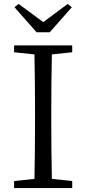

<svg xmlns="http://www.w3.org/2000/svg" viewBox="-20 -961 441 981"><path d="M234 -796H167L54 -924L75 -941L201 -848L326 -941L347 -924ZM349 -694 245 -683Q242 -541 242 -392V-337Q242 -193 245 -47L349 -36V0H52V-36L156 -47Q159 -190 159 -337V-392Q159 -538 156 -683L52 -694V-729H349Z"/></svg>

Font: Han-Nom Khai
Style: Regular
Weight: 400
Version: Version 1.200;June 22, 2023;FontCreator 14.0.0.2814 64-bit